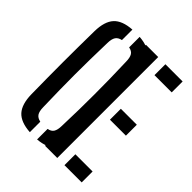

<svg xmlns="http://www.w3.org/2000/svg" viewBox="-224 -937 1076 1076"><g transform="rotate(45 314.0 -399.5)"><path d="M195.5 6.5Q120 1.5 86.5 -35.2Q53 -72 51.5 -149.5Q50.5 -220.5 50 -282Q49.5 -343.5 49.5 -401.8Q49.5 -460 50 -520.8Q50.5 -581.5 51.5 -650.5Q53 -728 86.5 -764.8Q120 -801.5 195.5 -806.5V-723.5Q171 -718.5 160.5 -702.5Q150 -686.5 149.5 -654.5Q147.5 -584.5 146.5 -523Q145.5 -461.5 145.5 -402.5Q145.5 -343.5 146.5 -281Q147.5 -218.5 149.5 -145.5Q150 -113 160.5 -97.2Q171 -81.5 195.5 -76.5ZM253 6.5V-77Q277.5 -81.5 287.2 -97.5Q297 -113.5 297.5 -145.5Q300 -217 301 -279Q302 -341 302 -399.8Q302 -458.5 301 -520.8Q300 -583 297.5 -654.5Q297 -686.5 287.2 -702.5Q277.5 -718.5 253 -723V-806.5Q325.5 -801 358.5 -764Q391.5 -727 393.5 -650.5Q395.5 -581.5 396.2 -520.8Q397 -460 397 -401.5Q397 -343 396.2 -281.8Q395.5 -220.5 393.5 -149.5Q391.5 -72.5 358.5 -36Q325.5 0.5 253 6.5ZM309.5 0V-800H406.5V0ZM463.5 0V-86.5H600V0ZM463.5 -360.5V-447H590V-360.5ZM463.5 -713.5V-800H600V-713.5Z"/></g></svg>

Font: Big Shoulders Stencil Text Thin SemiBold
Style: Regular
Weight: 600
Version: Version 2.001